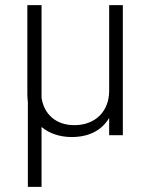

<svg xmlns="http://www.w3.org/2000/svg" viewBox="-20 -524 586 744"><path d="M403 -504V-172C403 -93 350 -39 268 -39C198 -39 151 -80 141 -145V-504H86V-158C86 -148 87 -139 88 -129V200H141V-32C172 -6 213 7 258 7C326 7 375 -20 403 -67V0H456V-504Z"/></svg>

Font: Arthouse Owned Light
Style: Regular
Weight: 300
Designer: Jeremy Tribby
Foundry: Tribby Type
Version: Version 1.000;PS 001.000;hotconv 1.0.88;makeotf.lib2.5.64775